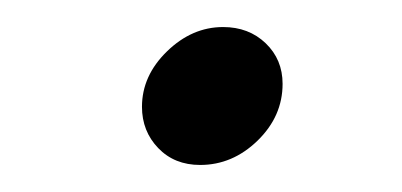

<svg xmlns="http://www.w3.org/2000/svg" viewBox="-20 -116 297 142"><path d="M85 -37Q85 -60 103.5 -78Q122 -96 145 -96Q164 -96 176.5 -84Q189 -72 189 -54Q189 -30 170.5 -12Q152 6 128 6Q109 6 97 -6.5Q85 -19 85 -37Z"/></svg>

Font: Be Vietnam Light
Style: Italic
Weight: 300
Italic angle: -9.222°
Designer: Gabriel Lam
Foundry: TypeRant
Version: Version 3.000